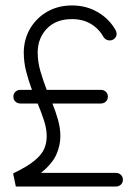

<svg xmlns="http://www.w3.org/2000/svg" viewBox="-20 -683 496 703"><path d="M404 -50Q415 -50 422.5 -43Q430 -36 430 -25Q430 -14 422.5 -7Q415 0 404 0H38L28 -48Q80 -73 106.5 -95Q133 -117 142 -138.5Q151 -160 151 -184Q151 -211 141.5 -240.5Q132 -270 118 -304H55Q44 -304 36.5 -311Q29 -318 29 -329Q29 -340 36.5 -347Q44 -354 55 -354H97Q85 -386 76 -420.5Q67 -455 67 -492V-493Q68 -541 91 -579.5Q114 -618 153.5 -640.5Q193 -663 243 -663H244Q296 -663 338 -638.5Q380 -614 403 -573Q407 -566 407 -559Q407 -549 399.5 -542Q392 -535 382 -535Q368 -535 360 -546Q343 -577 313.5 -595Q284 -613 244 -613H243Q186 -613 152.5 -579Q119 -545 118 -493V-492Q118 -456 128 -422Q138 -388 151 -354H349Q360 -354 367.5 -347Q375 -340 375 -329Q375 -318 367.5 -311Q360 -304 349 -304H172Q184 -274 192.5 -244Q201 -214 201 -184Q201 -150 186 -116.5Q171 -83 130 -50Z"/></svg>

Font: Libertine Sup
Style: Regular
Weight: 400
Designer: Bastien Sozeau
Foundry: NBR — Bastien Sozeau
Version: Version 2.003; ttfautohint (v1.8.4.7-5d5b);gftools[0.9.33]